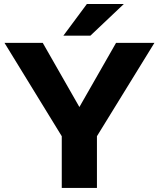

<svg xmlns="http://www.w3.org/2000/svg" viewBox="-20 -921 779 941"><path d="M2 -710.9H189.5L369.1 -396.5L548.8 -710.9H736.8L455.1 -253.4V0H282.7V-253.4ZM290.5 -746.1 405.8 -901.4H586.9L422.9 -746.1Z"/></svg>

Font: Bert Sans Black
Style: Regular
Weight: 900
Designer: Christian Robertson, Adam Twardoch, & Cristiano Sobral
Foundry: Google
Version: Version 12.135;January 10, 2020;FontCreator 12.0.0.2547 64-b